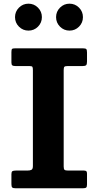

<svg xmlns="http://www.w3.org/2000/svg" viewBox="-20 -1009 528 1029"><path d="M352.6 -845Q382.5 -845 403.5 -866.1Q424.5 -887.3 424.5 -917.1Q424.5 -947 403.5 -968.1Q382.5 -989.3 352.5 -989.3Q322.8 -989.3 301.6 -968.1Q280.5 -947 280.5 -917.1Q280.5 -887.3 301.6 -866.1Q322.8 -845 352.6 -845ZM132.6 -845Q162.5 -845 183.5 -866.1Q204.5 -887.3 204.5 -917.1Q204.5 -947 183.5 -968.1Q162.5 -989.3 132.5 -989.3Q102.8 -989.3 81.6 -968.1Q60.5 -947 60.5 -917.1Q60.5 -887.3 81.6 -866.1Q102.8 -845 132.6 -845ZM321.3 -633Q321.3 -647.2 325.1 -651.1Q329 -655 343.3 -655H422.5Q436 -655 441.1 -659.2Q446.3 -663.5 446.3 -679V-727.5Q446.3 -741.7 442.4 -745.9Q438.5 -750 423.8 -750H61.3Q48 -750 44.6 -746.6Q41.2 -743.2 41.2 -729.2V-674.5Q41.2 -662.2 45.9 -658.6Q50.5 -655 63 -655H137.5Q151.2 -655 153.8 -650.5Q156.3 -646 156.3 -633V-119.3Q156.3 -103 148.8 -99Q141.3 -95 127.5 -95H66.5Q51.7 -95 46.5 -91.6Q41.2 -88.3 41.2 -75.8V-22Q41.2 -8.5 45.6 -4.3Q50 0 63.7 0H423.8Q437.3 0 441.8 -3.8Q446.3 -7.5 446.3 -20.5V-78.5Q446.3 -88.3 442.4 -91.6Q438.5 -95 428.8 -95H344.3Q330.5 -95 325.9 -98.9Q321.3 -102.8 321.3 -117Z"/></svg>

Font: Besley
Style: Regular
Weight: 400
Designer: Owen Earl
Foundry: indestructible type*
Version: Version 4.000